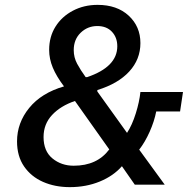

<svg xmlns="http://www.w3.org/2000/svg" viewBox="-20 -759 772 789"><path d="M267 10Q206 10 157 -11.5Q108 -33 79 -75Q50 -117 50 -178Q50 -254 100 -315.5Q150 -377 243 -404Q212 -445 197 -481Q182 -517 182 -554Q182 -608 208 -649.5Q234 -691 279.5 -715Q325 -739 381 -739Q461 -739 509 -694.5Q557 -650 557 -582Q557 -515 511 -465Q465 -415 380 -389V-383L502 -213Q523 -245 538 -293Q553 -341 557 -381H732L720 -301H622Q614 -260 595 -217.5Q576 -175 552 -144L657 0H534L481 -76Q446 -36 390 -13Q334 10 267 10ZM332 -442H338Q462 -484 462 -569Q462 -605 440 -628.5Q418 -652 380 -652Q340 -652 311.5 -624.5Q283 -597 283 -553Q283 -523 297 -497Q311 -471 332 -442ZM283 -78Q379 -78 429 -145L288 -344Q229 -324 194 -286.5Q159 -249 159 -196Q159 -138 195.5 -108Q232 -78 283 -78Z"/></svg>

Font: Hubot Sans Medium
Style: Italic
Weight: 500
Italic angle: -10°
Designer: Deni Anggara
Foundry: GitHub
Version: Version 1.001; ttfautohint (v1.8.4.7-5d5b);gftools[0.9.31]